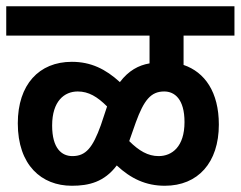

<svg xmlns="http://www.w3.org/2000/svg" viewBox="-20 -642 771 615"><path d="M0 -528H459V-439C424 -433 392 -416 364 -379C318 -421 271 -444 210 -444C105 -444 37 -371 37 -247C37 -113 113 -47 210 -47C265 -47 314 -59 354 -112C399 -70 447 -47 508 -47C614 -47 681 -121 681 -243C681 -347 636 -411 568 -434V-528H731V-622H0ZM396 -196 415 -250C441 -321 463 -349 506 -349C539 -349 571 -325 571 -251C571 -172 531 -142 488 -142C454 -142 425 -159 394 -190ZM147 -240C147 -318 186 -349 229 -349C264 -349 292 -332 323 -301L321 -295L303 -241C277 -169 255 -142 212 -142C178 -142 147 -166 147 -240Z"/></svg>

Font: Noto Sans Devanagari UI SemiCondensed SemiBold
Style: Regular
Weight: 600
Width: 4
Designer: Jelle Bosma - Monotype Design Team
Foundry: Monotype Imaging Inc.
Version: Version 2.004